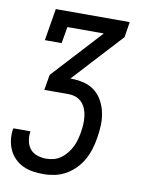

<svg xmlns="http://www.w3.org/2000/svg" viewBox="-83 -591 666 857"><g transform="rotate(10 250.0 -162.5)"><path d="M174 205Q149 205 125 201.5Q101 198 80 188Q59 178 42.5 161.5Q26 145 16.5 124Q7 103 4 79Q1 55 5 30Q6 29 6 28.5Q6 28 6 27H84Q84 28 83.5 28.5Q83 29 83 29Q80 50 84 71Q88 92 100.5 107Q113 122 132.5 128.5Q152 135 174 135Q191 135 208 130.5Q225 126 240 115Q255 104 266.5 89.5Q278 75 286 59Q294 43 298.5 26Q303 9 306 -8Q309 -26 310 -44Q311 -62 309 -79.5Q307 -97 301 -113Q295 -129 283.5 -141.5Q272 -154 256 -160Q240 -166 222 -166H112L124 -236L330 -460H165L152 -385H76L100 -530H435L424 -460L218 -236H222Q251 -236 279 -229Q307 -222 328.5 -205.5Q350 -189 363.5 -164.5Q377 -140 383 -112.5Q389 -85 388 -55.5Q387 -26 382 3Q378 29 370.5 54Q363 79 350 103Q337 127 317.5 147Q298 167 274.5 180.5Q251 194 225 199.5Q199 205 174 205Z"/></g></svg>

Font: Iosevka Slab
Style: Italic
Weight: 400
Italic angle: -9°
Monospace: yes
Designer: Belleve Invis
Foundry: Belleve Invis
Version: Version 11.1.0; ttfautohint (v1.8.3)